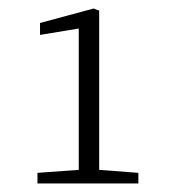

<svg xmlns="http://www.w3.org/2000/svg" viewBox="-20 -860 399 451"><path d="M68 -429V-454L165 -461V-793L74 -778V-806L200 -840L213 -835V-461L305 -454V-429Z"/></svg>

Font: Source Serif 4 SmText Light
Style: Regular
Weight: 300
Designer: Frank Grießhammer
Foundry: Adobe
Version: Version 4.005;hotconv 1.1.0;makeotfexe 2.6.0